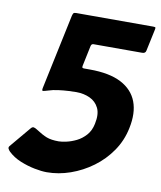

<svg xmlns="http://www.w3.org/2000/svg" viewBox="-81 -736 675 804"><g transform="rotate(10 256.5 -334.0)"><path d="M172 5Q150 5 119.5 -1Q89 -7 58.5 -19.5Q28 -32 6 -53Q1 -58 -2 -64Q-5 -70 0 -76L73 -163Q80 -172 86.5 -170.5Q93 -169 99 -165Q128 -146 147.5 -138.5Q167 -131 199 -131Q211 -131 231.5 -135.5Q252 -140 273.5 -150.5Q295 -161 312.5 -180.5Q330 -200 336 -230Q345 -272 332.5 -297.5Q320 -323 294 -335Q268 -347 236 -347Q224 -347 203.5 -346Q183 -345 160 -342Q137 -339 119 -333Q103 -328 97.5 -327.5Q92 -327 95 -341L162 -658Q164 -666 166.5 -669.5Q169 -673 178 -673H504Q510 -673 513.5 -672Q517 -671 515 -663L495 -569Q493 -557 479 -557H272Q263 -557 261 -546L243 -460Q242 -454 243.5 -452Q245 -450 252 -450Q258 -450 263.5 -450Q269 -450 275 -450Q359 -450 409 -424Q459 -398 477 -350.5Q495 -303 481 -237Q470 -183 439.5 -138.5Q409 -94 365.5 -62Q322 -30 272 -12.5Q222 5 172 5Z"/></g></svg>

Font: Glory ExtraBold
Style: Italic
Weight: 800
Italic angle: -12°
Version: Version 1.011